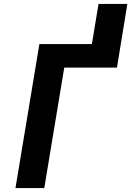

<svg xmlns="http://www.w3.org/2000/svg" viewBox="-20 -960 670 980"><path d="M59 0 181 -735H449L483 -940H630L577 -615H308L206 0Z"/></svg>

Font: Iosevka SS04 Heavy Extended
Style: Italic
Weight: 900
Width: 7
Italic angle: -9°
Monospace: yes
Designer: Belleve Invis
Foundry: Belleve Invis
Version: Version 19.0.0; ttfautohint (v1.8.4)